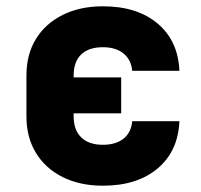

<svg xmlns="http://www.w3.org/2000/svg" viewBox="-20 -580 640 610"><path d="M307 10Q234 10 179 -17.5Q124 -45 94 -94.5Q64 -144 64 -210V-340Q64 -407 94 -456Q124 -505 179 -532.5Q234 -560 307 -560Q416 -560 481 -505Q546 -450 550 -355H400Q397 -390 372.5 -410Q348 -430 307 -430Q262 -430 238 -407Q214 -384 214 -340V-334H365V-220H214V-210Q214 -167 238 -143.5Q262 -120 307 -120Q348 -120 372.5 -139.5Q397 -159 400 -195H550Q546 -100 481 -45Q416 10 307 10Z"/></svg>

Font: JetBrains Mono NL ExtraBold
Style: Regular
Weight: 800
Designer: Philipp Nurullin, Konstantin Bulenkov
Foundry: JetBrains
Version: Version 2.304; ttfautohint (v1.8.4.7-5d5b)